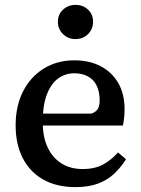

<svg xmlns="http://www.w3.org/2000/svg" viewBox="-20 -753 576 786"><path d="M289 13Q213 13 158 -17.5Q103 -48 73.5 -105Q44 -162 44 -240Q44 -319 74.5 -379Q105 -439 159.5 -472.5Q214 -506 284 -506Q347 -506 393 -481.5Q439 -457 464.5 -412.5Q490 -368 490 -306Q490 -287 488 -269.5Q486 -252 483 -239H109V-288H355Q375 -296 381.5 -309Q388 -322 388 -341Q388 -378 375.5 -403Q363 -428 339.5 -440.5Q316 -453 284 -453Q248 -453 219 -432.5Q190 -412 172.5 -368Q155 -324 155 -253Q155 -191 175.5 -148.5Q196 -106 232.5 -83.5Q269 -61 318 -61Q368 -61 402 -79.5Q436 -98 463 -129L496 -101Q475 -68 447.5 -42Q420 -16 381.5 -1.5Q343 13 289 13ZM289 -593Q259 -593 238 -613.5Q217 -634 217 -664Q217 -694 238 -713.5Q259 -733 289 -733Q320 -733 340.5 -713.5Q361 -694 361 -664Q361 -634 340.5 -613.5Q320 -593 289 -593Z"/></svg>

Font: Source Serif 4 Medium
Style: Regular
Weight: 500
Designer: Frank Grießhammer
Foundry: Adobe Systems Incorporated
Version: Version 4.004;hotconv 1.0.116;makeotfexe 2.5.65601